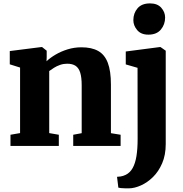

<svg xmlns="http://www.w3.org/2000/svg" viewBox="-20 -836 1050 1100"><path d="M95 -73.5V-449L36 -467.5V-543.5L217.5 -566.5H221L247.5 -545.5V-509L246.5 -485Q267.5 -505 298.5 -523.2Q329.5 -541.5 367.2 -553.2Q405 -565 446.5 -565Q505 -565 542.2 -544.2Q579.5 -523.5 597.5 -476.5Q615.5 -429.5 615.5 -351.5V-73L671 -64V0H399.5V-64L448 -73V-347Q448 -393 439.5 -420Q431 -447 412.8 -459Q394.5 -471 365 -471Q343.5 -471 324.2 -464.2Q305 -457.5 289.2 -447.5Q273.5 -437.5 262 -429V-73.5L317 -64V0H40V-64ZM720 243Q707 243 694.2 242.8Q681.5 242.5 672 241.5Q662.5 240.5 658 239L650.5 177Q657 177 671 175Q685 173 700.5 165.5Q725 153.5 740 126.8Q755 100 761.8 58.2Q768.5 16.5 768.5 -40L768 -447.5L700.5 -467V-541L896.5 -566.5H899.5L929.5 -545.5V-10.5Q929.5 52 909 99.5Q888.5 147 856.2 178.5Q824 210 787.5 226.2Q751 242.5 720 243ZM829.5 -637.5Q788 -637.5 766 -663.5Q744 -689.5 744 -720.5Q744 -760.5 768 -788.5Q792 -816.5 839 -816.5H840Q882 -816.5 904 -791.5Q926 -766.5 926 -735.5Q926 -696 901.8 -666.8Q877.5 -637.5 830.5 -637.5Z"/></svg>

Font: Merriweather 24pt Black
Style: Regular
Weight: 900
Designer: Eben Sorkin
Foundry: Eben Sorkin
Version: Version 2.100